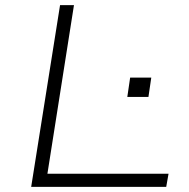

<svg xmlns="http://www.w3.org/2000/svg" viewBox="-20 -725 735 745"><path d="M101 0 213 -705H267L164 -51H634L625 0ZM474 -349 485 -424H567L556 -349Z"/></svg>

Font: Nunito Sans 7pt Expanded ExtraLight
Style: Italic
Weight: 250
Width: 7
Italic angle: -9°
Designer: Vernon Adams
Foundry: Vernon Adams
Version: Version 3.101;gftools[0.9.27]